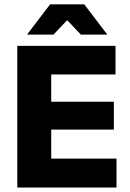

<svg xmlns="http://www.w3.org/2000/svg" viewBox="-20 -846 586 866"><path d="M58 0V-639H211V0ZM103.5 0V-130.5H505.5V0ZM147.5 -261.5V-387H493.5V-261.5ZM103 -510V-639H501V-510ZM206 -826.5H360L462.5 -692V-690H344.5L285 -753H281L221.5 -690H103.5V-692Z"/></svg>

Font: Anek Telugu
Style: Bold
Weight: 700
Designer: Omkar Bhoir (Telugu), Yesha Goshar (Latin)
Foundry: Ek Type
Version: Version 1.003